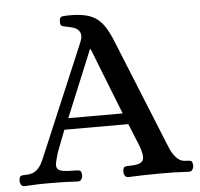

<svg xmlns="http://www.w3.org/2000/svg" viewBox="-60 -687 768 739"><g transform="rotate(-5 323.5 -317.0)"><path d="M196 -243H406L305 -500H302ZM236 -637Q267 -637 290.5 -632.5Q314 -628 332.5 -617Q351 -606 366 -585Q381 -564 395 -531L563 -117Q568 -104 574 -90.5Q580 -77 588 -66Q596 -55 607 -47.5Q618 -40 634 -40Q645 -40 651.5 -38Q658 -36 659 -19Q659 -11 654.5 -4Q650 3 641 3Q609 1 585 0.5Q561 0 531 0Q471 0 407 3Q397 3 393 -4Q389 -11 389 -19Q390 -36 396.5 -38Q403 -40 414 -40Q438 -40 451 -44.5Q464 -49 467.5 -58Q471 -67 468.5 -81.5Q466 -96 458 -117L424 -200H177Q153 -139 145 -117Q137 -91 134 -76Q131 -61 137 -53Q143 -45 159.5 -42.5Q176 -40 205 -40Q216 -40 222.5 -38Q229 -36 230 -19Q230 -11 225.5 -4Q221 3 212 3Q180 1 156.5 0.5Q133 0 103 0Q88 0 77 0Q66 0 55.5 0.5Q45 1 33.5 1.5Q22 2 6 3Q-4 3 -8 -4Q-12 -11 -12 -19Q-11 -36 -4.5 -38Q2 -40 13 -40Q33 -40 45.5 -46.5Q58 -53 66.5 -64Q75 -75 81 -89Q87 -103 93 -117L268 -531Q275 -549 273 -560Q271 -571 263.5 -578Q256 -585 244.5 -588.5Q233 -592 221 -594Q206 -597 201 -599.5Q196 -602 196 -617Q196 -634 207.5 -635.5Q219 -637 236 -637Z"/></g></svg>

Font: Alice
Style: Regular
Weight: 400
Designer: Cyreal (www.cyreal.org)
Foundry: Cyreal (www.cyreal.org)
Version: Version 1.010